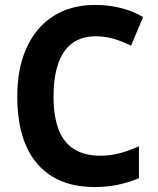

<svg xmlns="http://www.w3.org/2000/svg" viewBox="-20 -747 640 778"><path d="M364 11Q263 11 193 -31Q123 -73 86.5 -154.5Q50 -236 50 -356Q50 -471 88 -554Q126 -637 196.5 -682Q267 -727 366 -727Q419 -727 468 -715Q517 -703 560 -678L511 -562Q470 -582 436 -591Q402 -600 369 -600Q311 -600 273 -572Q235 -544 216 -489.5Q197 -435 197 -355Q197 -275 217.5 -222Q238 -169 280.5 -142.5Q323 -116 387 -116Q425 -116 462.5 -125.5Q500 -135 543 -154V-25Q501 -7 456 2Q411 11 364 11Z"/></svg>

Font: Noto Sans Mono
Style: Bold
Weight: 700
Designer: Monotype Design Team
Foundry: Monotype Imaging Inc.
Version: Version 2.014